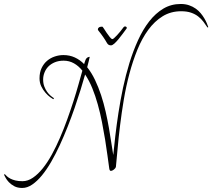

<svg xmlns="http://www.w3.org/2000/svg" viewBox="-20 -826 1057 956"><path d="M1013.2 -689Q1003.4 -703.6 992.7 -718Q981.9 -732.4 966.8 -744.1Q951.7 -755.9 931.2 -762.9Q910.6 -770 881.8 -770Q830.6 -770 790 -745.1Q749.5 -720.2 718.3 -677.5Q687 -634.8 664.1 -578.4Q641.1 -522 624.3 -458.7Q607.4 -395.5 596.4 -329.6Q585.4 -263.7 577.9 -201.9Q570.3 -140.1 565.7 -86.7Q561 -33.2 557.1 4.9Q554.7 12.7 546.4 18.8Q538.1 24.9 532.2 24.9Q525.4 24.9 523.9 12.2Q520 -14.6 515.1 -51.8Q510.3 -88.9 503.4 -130.9Q496.6 -172.9 487.8 -217.8Q479 -262.7 467 -305.7Q455.1 -348.6 439.5 -387Q423.8 -425.3 403.8 -455.1Q394 -420.4 380.9 -377.9Q367.7 -335.4 351.8 -289.3Q335.9 -243.2 317.1 -195.6Q298.3 -147.9 277.8 -103.5Q257.3 -59.1 234.9 -20.3Q212.4 18.6 188.7 47.4Q165 76.2 140.4 93Q115.7 109.9 90.8 109.9Q67.4 109.9 51 101.1Q34.7 92.3 23.9 80.8Q13.2 69.3 7.6 58.6Q2 47.9 0 43.9L3.9 41Q8.3 45.9 14.9 52Q21.5 58.1 31.7 63.5Q42 68.8 56.6 72.5Q71.3 76.2 91.8 76.2Q118.7 76.2 144 58.8Q169.4 41.5 193.1 12Q216.8 -17.6 238.3 -56.9Q259.8 -96.2 278.8 -140.4Q297.9 -184.6 314.7 -231.2Q331.5 -277.8 345.7 -322Q359.9 -366.2 370.8 -405.5Q381.8 -444.8 390.1 -474.1Q371.6 -497.6 348.1 -510.7Q324.7 -523.9 296.9 -523.9Q272.5 -523.9 253.4 -516.1Q234.4 -508.3 221.4 -495.4Q208.5 -482.4 201.7 -465.3Q194.8 -448.2 194.8 -430.2Q194.8 -410.6 200.7 -395.3Q206.5 -379.9 214.8 -368.4Q223.1 -356.9 232.4 -349.1Q241.7 -341.3 249 -336.9L245.1 -332Q240.2 -334.5 229 -342.8Q217.8 -351.1 206.1 -364.5Q194.3 -377.9 185.5 -396Q176.8 -414.1 176.8 -436Q176.8 -465.8 187.3 -487.5Q197.8 -509.3 214.6 -523.4Q231.4 -537.6 252.7 -544.7Q273.9 -551.8 295.9 -551.8Q326.7 -551.8 352.3 -540Q377.9 -528.3 398.9 -506.8Q400.4 -511.7 401.9 -516.8Q403.3 -522 404.8 -524.9Q407.2 -532.2 410.9 -535.9Q414.6 -539.6 418 -541Q421.4 -542.5 423.8 -542.7Q426.3 -543 426.8 -543Q425.3 -534.7 421.9 -521.5Q418.5 -508.3 414.1 -491.2Q436 -463.9 453.1 -428Q470.2 -392.1 483.4 -352.1Q496.6 -312 506.1 -269.8Q515.6 -227.5 522.5 -188.2Q529.3 -148.9 534.4 -114.3Q539.6 -79.6 543.9 -54.2Q547.9 -95.2 554.2 -149.4Q560.5 -203.6 569.8 -264.4Q579.1 -325.2 592.5 -388.7Q606 -452.1 624.5 -512.5Q643.1 -572.8 667.5 -626.2Q691.9 -679.7 723.1 -719.7Q754.4 -759.8 793.2 -783Q832 -806.2 879.9 -806.2Q902.8 -806.2 921.4 -799.8Q939.9 -793.5 954.3 -783.2Q968.8 -772.9 979.2 -760.3Q989.7 -747.6 997.3 -734.6Q1004.9 -721.7 1009.8 -710.2Q1014.6 -698.7 1017.1 -690.9ZM595.2 -690.4Q597.7 -694.3 603 -694.3Q606 -694.3 608.6 -692.4Q611.3 -690.4 611.3 -687Q611.3 -685.1 610.4 -684.1Q601.6 -672.4 591.1 -658Q580.6 -643.6 569.8 -630.6Q559.1 -617.7 549.3 -608.9Q539.6 -600.1 532.2 -600.1Q525.9 -600.1 520.8 -603Q515.6 -606 511.2 -614.3Q504.4 -626.5 493.7 -642.1Q482.9 -657.7 470.2 -673.3Q467.3 -676.3 467.3 -680.2Q467.3 -685.5 472.7 -689.5Q478 -693.4 489.3 -693.4Q491.2 -693.4 497.3 -683.6Q503.4 -673.8 511.2 -662.4Q519 -650.9 526.9 -641.1Q534.7 -631.3 540 -631.3Q542.5 -631.3 548.6 -636.7Q554.7 -642.1 562.7 -650.6Q570.8 -659.2 579.3 -669.7Q587.9 -680.2 595.2 -690.4Z"/></svg>

Font: Stalemate
Style: Regular
Weight: 400
Designer: Astigmatic (AOETI)
Foundry: Astigmatic (AOETI)
Version: Version 001.000